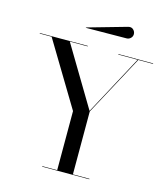

<svg xmlns="http://www.w3.org/2000/svg" viewBox="-131 -1021 973 1121"><g transform="rotate(15 355.0 -460.0)"><path d="M512 -851 267 -849 266 -851 502 -918Q522 -924 534.5 -912.5Q547 -901 547 -885Q547 -871 536.5 -861Q526 -851 512 -851ZM230 -3H320V-360L87 -747H15V-750H305V-747H197L413 -386L607 -747H490V-750H700V-747H611L415 -383V-3H515V0H230Z"/></g></svg>

Font: Bodoni* 72
Style: Regular
Weight: 400
Version: Version 1.003